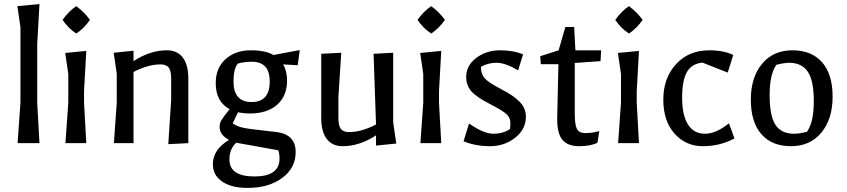

<svg xmlns="http://www.w3.org/2000/svg" viewBox="-20 -700 4142 939"><path d="M66 0 80 -198V-567L65 -670L173 -680L162 -484V-197L173 0Z M300 0 314 -198V-338L299 -441L402 -451L391 -255V-197L402 0ZM286 -603Q317 -646 353 -670Q392 -641 420 -603Q391 -561 353 -536Q314 -561 286 -603Z M537 0 551 -198V-339L536 -442L633 -452V-401Q714 -454 796 -454Q847 -454 874 -418.5Q901 -383 901 -316V0L803 5L817 -210V-317Q817 -354 805 -369.5Q793 -385 765 -385Q704 -385 633 -348V0Z M1054 -80Q1054 -97 1063 -112.5Q1072 -128 1103 -166Q1035 -203 1035 -293Q1035 -368 1083.5 -411Q1132 -454 1205.5 -454Q1279 -454 1317 -431L1446 -455L1436 -381L1365 -385Q1384 -351 1384 -306Q1384 -231 1335.5 -188Q1287 -145 1202 -145Q1171 -145 1144 -151L1118 -97Q1137 -83 1163.5 -76.5Q1190 -70 1257 -63L1334 -54Q1426 -42 1426 44Q1426 121 1360.5 170Q1295 219 1191 219Q1112 219 1066.5 188Q1021 157 1021 103Q1021 32 1100 -16Q1054 -40 1054 -80ZM1102 80Q1102 163 1224.5 163Q1347 163 1347 76Q1347 52 1341 35L1135 -2Q1102 29 1102 80ZM1122 -301Q1122 -201 1210.5 -201Q1299 -201 1299 -301Q1299 -352 1276.5 -375Q1254 -398 1213 -398Q1172 -398 1143 -389Q1122 -364 1122 -301Z M1551 -123V-437L1649 -442L1635 -227V-122Q1635 -85 1647 -69.5Q1659 -54 1687 -54Q1747 -54 1819 -91L1807 -437L1903 -442V-101L1918 2L1819 12V-38Q1738 15 1656 15Q1605 15 1578 -20.5Q1551 -56 1551 -123Z M2036 0 2050 -198V-338L2035 -441L2138 -451L2127 -255V-197L2138 0ZM2022 -603Q2053 -646 2089 -670Q2128 -641 2156 -603Q2127 -561 2089 -536Q2050 -561 2022 -603Z M2247 -9 2274 -96Q2345 -46 2393 -46Q2441 -46 2474 -69Q2476 -75 2476 -99.5Q2476 -124 2457.5 -141.5Q2439 -159 2373 -193Q2307 -227 2283.5 -255.5Q2260 -284 2260 -324Q2260 -380 2309.5 -417Q2359 -454 2425.5 -454Q2492 -454 2538 -434L2514 -356Q2451 -393 2408.5 -393Q2366 -393 2332 -373Q2332 -338 2350.5 -317Q2369 -296 2432 -263.5Q2495 -231 2523.5 -200Q2552 -169 2552 -129Q2552 -68 2499.5 -26.5Q2447 15 2376.5 15Q2306 15 2247 -9Z M2625 -386 2622 -425 2712 -454 2745 -568H2788L2794 -454H2920L2917 -401L2791 -392V-143Q2791 -90 2801.5 -69.5Q2812 -49 2843.5 -49Q2875 -49 2911 -59L2902 -2Q2868 15 2813 15Q2758 15 2731.5 -15Q2705 -45 2705 -118Q2705 -143 2711 -386Z M3003 0 3017 -198V-338L3002 -441L3105 -451L3094 -255V-197L3105 0ZM2989 -603Q3020 -646 3056 -670Q3095 -641 3123 -603Q3094 -561 3056 -536Q3017 -561 2989 -603Z M3449 -454Q3520 -454 3566 -431L3539 -345L3415 -394Q3362 -388 3339 -347Q3316 -306 3316 -221.5Q3316 -137 3344.5 -91.5Q3373 -46 3427.5 -46Q3482 -46 3545 -97L3572 -23Q3501 15 3417.5 15Q3334 15 3279 -46.5Q3224 -108 3224 -213Q3224 -318 3286 -386Q3348 -454 3449 -454Z M3848.5 15Q3755 15 3703.5 -44Q3652 -103 3652 -212.5Q3652 -322 3707 -388Q3762 -454 3855.5 -454Q3949 -454 4000.5 -395.5Q4052 -337 4052 -227.5Q4052 -118 3997 -51.5Q3942 15 3848.5 15ZM3863 -46Q3893 -46 3927 -56Q3960 -103 3960 -204.5Q3960 -306 3930.5 -349.5Q3901 -393 3839 -393Q3816 -393 3777 -383Q3744 -337 3744 -235Q3744 -133 3772.5 -89.5Q3801 -46 3863 -46Z"/></svg>

Font: Galdeano
Style: Regular
Weight: 400
Designer: Dario Manuel Muhafara
Foundry: Dario Manuel Muhafara
Version: Version 1.001